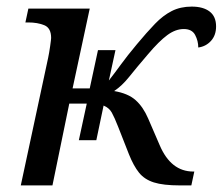

<svg xmlns="http://www.w3.org/2000/svg" viewBox="-20 -562 675 582"><path d="M219 -137 243 -248H242H190L139 0H43L126 -387Q129 -401 132 -422Q135 -443 135 -447Q135 -477 114.5 -485.5Q94 -494 65 -494H57L66 -536H252L200 -294H252L277 -410H330L310 -318Q328 -341 346.5 -366.5Q365 -392 395 -428Q425 -464 449.5 -489.5Q474 -515 500.5 -528.5Q527 -542 561 -542Q596 -542 615.5 -527Q635 -512 635 -482Q635 -455 619.5 -438Q604 -421 581 -418Q581 -438 571.5 -456Q562 -474 537 -474Q512 -474 487 -455.5Q462 -437 429 -398Q393 -356 371.5 -329Q350 -302 326 -286Q368 -279 391 -258.5Q414 -238 429 -203L464 -122Q498 -42 566 -42H569L560 0H525Q475 0 446.5 -9Q418 -18 401.5 -38.5Q385 -59 371 -94L338 -178Q327 -206 319 -220.5Q311 -235 294 -242L272 -137Z"/></svg>

Font: NotoSerif-Italic
Style: Regular
Weight: 400
Italic angle: -12°
Designer: Monotype Design Team
Foundry: Monotype Imaging Inc.
Version: Version 2.007; ttfautohint (v1.8) -l 8 -r 50 -G 200 -x 14 -D